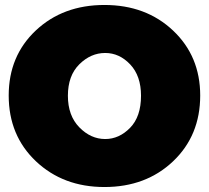

<svg xmlns="http://www.w3.org/2000/svg" viewBox="-20 -736 840 772"><path d="M400 16Q234 16 124.5 -87.5Q15 -191 15 -352Q15 -511 124 -613.5Q233 -716 400 -716Q567 -716 676 -613Q785 -510 785 -352Q785 -191 676 -87.5Q567 16 400 16ZM403 -177Q459 -177 503 -222Q547 -267 547 -351Q547 -431 503.5 -477Q460 -523 403 -523Q345 -523 299 -477.5Q253 -432 253 -351Q253 -271 299 -224Q345 -177 403 -177Z"/></svg>

Font: Argentum Novus Black
Style: Regular
Weight: 900
Designer: Julieta Ulanovsky (font) & Cristiano Sobral (main changes)
Foundry: Julieta Ulanovsky (font) & Cristiano Sobral (main changes)
Version: Version 3.00;November 27, 2020;FontCreator 13.0.0.2655 64-bi